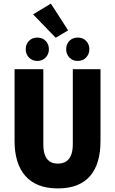

<svg xmlns="http://www.w3.org/2000/svg" viewBox="-20 -1036 640 1068"><path d="M302 12Q240 12 195 -6Q150 -24 120.5 -58Q91 -92 76 -140.5Q61 -189 61 -251V-651H221V-234Q221 -200 229 -176Q237 -152 255 -139Q273 -126 302 -126Q331 -126 349.5 -139Q368 -152 376.5 -176Q385 -200 385 -234V-651H539V-251Q539 -189 525 -140.5Q511 -92 482 -58Q453 -24 408.5 -6Q364 12 302 12ZM188 -697Q159 -697 141 -716Q123 -735 123 -762Q123 -790 141 -808.5Q159 -827 188 -827Q216 -827 234 -808.5Q252 -790 252 -762Q252 -735 234 -716Q216 -697 188 -697ZM412 -697Q384 -697 366 -716Q348 -735 348 -762Q348 -790 366 -808.5Q384 -827 412 -827Q441 -827 459 -808.5Q477 -790 477 -762Q477 -735 459 -716Q441 -697 412 -697ZM290 -826 164 -956 263 -1016 359 -867Z"/></svg>

Font: Source Code Pro ExtraLight ExtraBold
Style: Regular
Weight: 800
Monospace: yes
Version: Version 1.018;hotconv 1.0.116;makeotfexe 2.5.65601